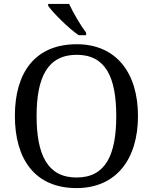

<svg xmlns="http://www.w3.org/2000/svg" viewBox="-20 -951 782 981"><path d="M382 -771H420V-784C391 -822 354 -886 333 -931H226V-921C251 -886 329 -807 382 -771ZM371 10C573 10 685 -137 685 -358C685 -580 573 -725 372 -725C159 -725 56 -580 56 -359C56 -137 159 10 371 10ZM371 -44C223 -44 167 -160 167 -358C167 -556 223 -671 372 -671C520 -671 574 -556 574 -358C574 -160 520 -44 371 -44Z"/></svg>

Font: Noto Serif
Style: Regular
Weight: 400
Designer: Monotype Design Team
Foundry: Monotype Imaging Inc.
Version: Version 2.015